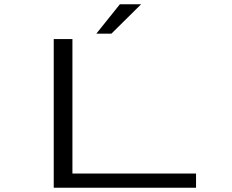

<svg xmlns="http://www.w3.org/2000/svg" viewBox="-20 -884 1090 904"><path d="M433.5 -725.5 544.5 -864H644.5L504.5 -725.5ZM321 -67H903V0H233V-700H321Z"/></svg>

Font: League Mono Extended Light
Style: Regular
Weight: 300
Width: 9
Designer: Tyler Finck
Foundry: The League of Moveable Type / Tyler Finck
Version: Version 2.210